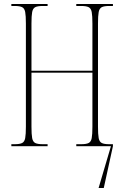

<svg xmlns="http://www.w3.org/2000/svg" viewBox="-20 -734 623 964"><path d="M37 0V-10H54Q79 -10 91 -16Q103 -22 106.5 -40.5Q110 -59 110 -98V-616Q110 -655 106.5 -673.5Q103 -692 91 -698Q79 -704 54 -704H37V-714H219V-704H194Q169 -704 157 -698Q145 -692 141.5 -673.5Q138 -655 138 -616V-379H444V-616Q444 -655 440.5 -673.5Q437 -692 425 -698Q413 -704 388 -704H363V-714H547V-704H528Q503 -704 491 -698Q479 -692 475.5 -673.5Q472 -655 472 -616V-98Q472 -59 475.5 -40.5Q479 -22 491 -16Q503 -10 528 -10H547V0L501 210H475L537 0H363V-10H388Q413 -10 425 -16Q437 -22 440.5 -40.5Q444 -59 444 -98V-369H138V-98Q138 -59 141.5 -40.5Q145 -22 157 -16Q169 -10 194 -10H219V0Z"/></svg>

Font: Noto Serif Display ExtraCondensed Thin
Style: Regular
Weight: 100
Width: 2
Designer: Monotype Design Team
Foundry: Monotype Imaging Inc.
Version: Version 2.009